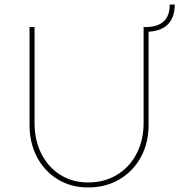

<svg xmlns="http://www.w3.org/2000/svg" viewBox="-20 -819 789 845"><path d="M110 -269V-700H132V-278Q132 -202 162 -142.5Q192 -83 245.5 -49.5Q299 -16 368 -16Q439 -16 494.5 -49.5Q550 -83 581 -142.5Q612 -202 612 -278V-700H621Q673 -700 700 -724.5Q727 -749 727 -799H749Q749 -740 716.5 -709.5Q684 -679 620 -679L634 -692V-269Q634 -190 600 -127.5Q566 -65 505.5 -29.5Q445 6 368 6Q293 6 234.5 -29.5Q176 -65 143 -127.5Q110 -190 110 -269Z"/></svg>

Font: Easer Grotesk Variable
Style: Regular
Weight: 400
Designer: Boardeaser, Bonnie Shaver-Troup, Thomas Jockin
Foundry: Lexend
Version: Version 1.001;Glyphs 3.1.2 (3151)